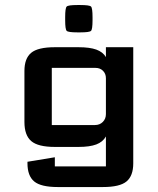

<svg xmlns="http://www.w3.org/2000/svg" viewBox="-20 -590 633 771"><path d="M290.5 -460Q253.9 -460 247.8 -466.1Q241.7 -472.2 241.7 -508.8V-521Q241.7 -557.6 247.8 -563.7Q253.9 -569.8 290.5 -569.8H302.7Q339.4 -569.8 345.5 -563.7Q351.6 -557.6 351.6 -521V-508.8Q351.6 -472.2 345.5 -466.1Q339.4 -460 302.7 -460ZM90.3 59.6 200.2 41.5V78.1H405.3V-42Q393.1 -20 366.7 -10Q340.3 0 295.4 0H200.2Q132.8 0 105.5 -23.4Q78.1 -46.9 78.1 -100.1V-305.2Q78.1 -355.5 105.2 -377.9Q132.3 -400.4 200.2 -400.4H295.4Q340.3 -400.4 366.7 -390.9Q393.1 -381.3 405.3 -360.8V-400.4H515.1V65.9Q515.1 116.2 488 138.7Q460.9 161.1 393.1 161.1H212.4Q144.5 161.1 117.4 138.7Q90.3 116.2 90.3 65.9ZM188 -317.4V-87.9H361.3Q380.4 -87.9 392.8 -100.3Q405.3 -112.8 405.3 -131.8V-275.9Q405.3 -293.9 393.6 -305.7Q381.8 -317.4 363.8 -317.4Z"/></svg>

Font: Squarish Sans CT
Style: Regular
Weight: 400
Version: Version 0.9